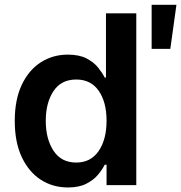

<svg xmlns="http://www.w3.org/2000/svg" viewBox="-20 -784 767 813"><path d="M267.6 9.8Q203.1 9.8 152.3 -23.2Q101.6 -56.2 72 -119.1Q42.5 -182.1 42.5 -272Q42.5 -362.8 72.5 -425.5Q102.5 -488.3 153.3 -520.5Q204.1 -552.7 267.1 -552.7Q315.4 -552.7 346.4 -536.6Q377.4 -520.5 395.5 -497.8Q413.6 -475.1 423.3 -455.6H428.7V-727.5H557.1V0H431.2V-86.4H423.3Q413.6 -66.4 394.8 -43.9Q376 -21.5 345.2 -5.9Q314.5 9.8 267.6 9.8ZM302.7 -95.7Q364.3 -95.7 397.7 -144.5Q431.2 -193.4 431.2 -272.5Q431.2 -352.1 397.9 -399.7Q364.7 -447.3 302.7 -447.3Q238.8 -447.3 206.3 -397.9Q173.8 -348.6 173.8 -272.5Q173.8 -195.8 206.5 -145.8Q239.3 -95.7 302.7 -95.7ZM622.1 -577.1V-763.7H727.1L701.2 -577.1Z"/></svg>

Font: Inter Semi Bold
Style: Regular
Weight: 600
Designer: Rasmus Andersson
Foundry: rsms
Version: Version 4.000;git-e0f93cc